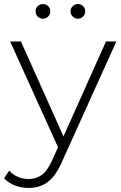

<svg xmlns="http://www.w3.org/2000/svg" viewBox="-47 -726 595 944"><path d="M94 198Q58 198 26.5 186Q-5 174 -27 151L-2 113Q18 134 41.5 144Q65 154 95 154Q131 154 158.5 134Q186 114 210 61L246 -19L253 -28L474 -522H525L257 71Q236 119 211.5 146.5Q187 174 158 186Q129 198 94 198ZM245 13 3 -522H56L276 -31ZM336 -634Q322 -634 311 -644.5Q300 -655 300 -670Q300 -686 311 -696Q322 -706 336 -706Q351 -706 361.5 -696Q372 -686 372 -670Q372 -655 361.5 -644.5Q351 -634 336 -634ZM164 -634Q149 -634 138.5 -644.5Q128 -655 128 -670Q128 -686 138.5 -696Q149 -706 164 -706Q179 -706 189.5 -696Q200 -686 200 -670Q200 -655 189.5 -644.5Q179 -634 164 -634Z"/></svg>

Font: MOST Montserrat Light
Style: Regular
Weight: 300
Designer: Julieta Ulanovsky
Foundry: Julieta Ulanovsky
Version: Version 8.000;March 11, 2024;FontCreator 15.0.0.2926 64-bit